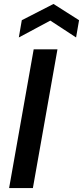

<svg xmlns="http://www.w3.org/2000/svg" viewBox="-20 -949 419 969"><path d="M26 0 150 -700H270L146 0ZM75 -760 90 -847 250 -929 379 -847 364 -760 234 -845Z"/></svg>

Font: DM Sans 18pt SemiBold
Style: Italic
Weight: 600
Italic angle: -10°
Designer: Colophon Foundry, Jonny Pinhorn
Foundry: Colophon Foundry
Version: Version 4.004;gftools[0.9.30]